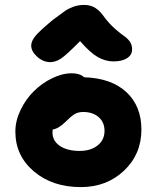

<svg xmlns="http://www.w3.org/2000/svg" viewBox="-20 -744 633 775"><path d="M183.1 -493.2Q154.3 -493.2 130.1 -514.9Q106 -536.6 106 -560.1Q106 -577.1 121.6 -597.2Q137.2 -617.2 193.8 -664.1Q229.5 -690.9 243.4 -700.4Q257.3 -710 276.9 -717Q296.4 -724.1 319.8 -724.1Q345.2 -724.1 364.5 -712.2Q383.8 -700.2 401.9 -673.8Q421.4 -647.9 444.1 -627.9Q466.8 -607.9 480.5 -598.9Q494.1 -589.8 503.7 -576.7Q513.2 -563.5 513.2 -544.9Q513.2 -522.5 493.2 -509.3Q473.1 -496.1 438 -496.1Q405.3 -496.1 374.3 -513.9Q343.3 -531.7 303.2 -578.1Q247.6 -521.5 225.8 -507.3Q204.1 -493.2 183.1 -493.2ZM306.2 11.2Q191.4 11.2 116.7 -52.2Q42 -115.7 42 -212.9Q42 -256.3 63 -300Q84 -343.8 116.7 -376Q149.4 -408.2 190.4 -428.2Q231.4 -448.2 270 -448.2Q302.2 -448.2 319.8 -432.1Q429.2 -428.7 490 -372.3Q550.8 -315.9 550.8 -221.2Q550.8 -121.6 480.7 -55.2Q410.6 11.2 306.2 11.2ZM191.9 -209Q191.9 -175.3 221.7 -155Q251.5 -134.8 301.8 -134.8Q346.2 -134.8 374 -157Q401.9 -179.2 401.9 -215.8Q401.9 -250.5 378.2 -271.2Q354.5 -292 315.9 -292Q295.4 -292 281 -283.2Q266.6 -274.4 245.1 -252.9Q217.3 -225.1 192.9 -221.2Q191.9 -217.3 191.9 -209Z"/></svg>

Font: Shantell Sans Irregular Bouncy
Style: Bold
Weight: 700
Designer: Stephen Nixon, Anya Danilova, Shantell Martin
Foundry: Arrow Type
Version: Version 1.006;[9816181b4]